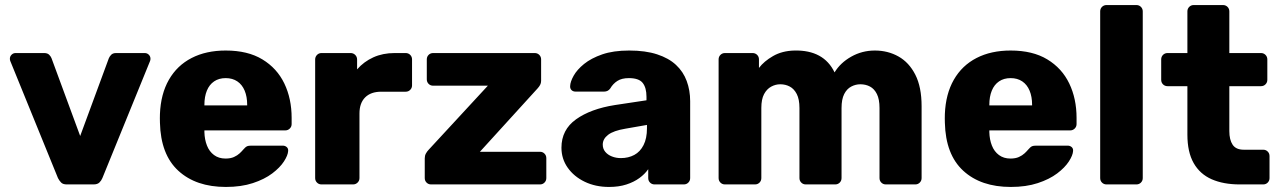

<svg xmlns="http://www.w3.org/2000/svg" viewBox="-20 -730 5069 760"><path d="M244.4 0Q229 0 221.8 -7.6Q214.5 -15.2 209.5 -25L20.5 -489Q19.1 -493.1 19.1 -497.5Q19.1 -506.8 25.8 -513.4Q32.4 -520 41.6 -520H155.1Q168.2 -520 175 -512.9Q181.7 -505.9 184 -499.4L297.4 -191.7L410.8 -499.4Q413.4 -505.9 419.9 -512.9Q426.5 -520 439.6 -520H553.1Q562.4 -520 569 -513.4Q575.6 -506.8 575.6 -497.5Q575.6 -493.1 574.2 -489L385.2 -25Q381.2 -15.2 373.5 -7.6Q365.7 0 350.4 0Z M874 10Q755.7 10 685.9 -54.1Q616.1 -118.2 613.1 -244.4Q612.8 -251.2 612.8 -261.9Q612.8 -272.5 613.1 -278.8Q616.3 -358 648.6 -414.4Q680.9 -470.8 738.4 -500.4Q795.9 -530 873.4 -530Q960.9 -530 1018.6 -494.9Q1076.4 -459.9 1105.4 -399.7Q1134.4 -339.5 1134.4 -263.3V-238.9Q1134.4 -228.3 1126.9 -221Q1119.5 -213.8 1108.9 -213.8H789.1Q789.1 -213.1 789.1 -211Q789.1 -208.9 789.1 -206.9Q789.9 -177.5 799.2 -153.9Q808.5 -130.2 827.2 -116.3Q846 -102.4 872.7 -102.4Q892.6 -102.4 906.1 -108.5Q919.6 -114.6 928.8 -123.2Q938 -131.9 943 -138Q952 -148.5 957.6 -151Q963.3 -153.5 974.9 -153.5H1099Q1108.6 -153.5 1115.1 -147.7Q1121.6 -141.9 1120.6 -132.2Q1119.6 -115.1 1103.9 -90.9Q1088.1 -66.6 1057.6 -43.5Q1027 -20.4 980.9 -5.2Q934.7 10 874 10ZM789.1 -312.9H958.4V-315Q958.4 -347.5 948.4 -371.3Q938.5 -395 919.4 -407.9Q900.2 -420.8 873.4 -420.8Q846.5 -420.8 827.6 -407.9Q808.6 -395 798.9 -371.3Q789.1 -347.5 789.1 -315Z M1252.6 0Q1242 0 1234.8 -7.2Q1227.5 -14.5 1227.5 -25.1V-494.5Q1227.5 -505.1 1234.8 -512.6Q1242 -520 1252.6 -520H1368Q1378.6 -520 1386.1 -512.6Q1393.5 -505.1 1393.5 -494.5V-455.4Q1420.2 -486 1457.7 -503Q1495.1 -520 1542 -520H1585.9Q1596.5 -520 1603.7 -512.8Q1611 -505.5 1611 -494.9V-392.1Q1611 -381.5 1603.7 -374.3Q1596.5 -367 1585.9 -367H1489.1Q1447.9 -367 1425.4 -344.5Q1402.9 -322 1402.9 -280.8V-25.1Q1402.9 -14.5 1395.4 -7.2Q1388 0 1377.4 0Z M1686.4 0Q1675.8 0 1668.5 -7.2Q1661.3 -14.5 1661.3 -25.1V-103.4Q1661.3 -113.9 1665.8 -122.2Q1670.3 -130.5 1676.5 -136.9L1911.1 -390.8H1694.5Q1683.9 -390.8 1676.6 -398Q1669.4 -405.3 1669.4 -415.9V-494.9Q1669.4 -505.5 1676.6 -512.8Q1683.9 -520 1694.5 -520H2096.7Q2107.4 -520 2114.6 -512.8Q2121.9 -505.5 2121.9 -494.9V-409.8Q2121.9 -401.1 2118 -393.9Q2114.1 -386.8 2107.9 -380L1879.6 -129.2H2117.4Q2128 -129.2 2135.2 -122Q2142.5 -114.7 2142.5 -104.1V-25.1Q2142.5 -14.5 2135.2 -7.2Q2128 0 2117.4 0Z M2390.8 10Q2337.1 10 2294.4 -10.6Q2251.8 -31.2 2227.1 -66.3Q2202.4 -101.4 2202.4 -145.2Q2202.4 -216.4 2260.2 -257.7Q2318 -299 2413.5 -314.1L2539 -333V-346.8Q2539 -382.9 2524 -401.8Q2509 -420.8 2469.2 -420.8Q2441 -420.8 2423.7 -409.6Q2406.4 -398.5 2395.6 -379.9Q2386.9 -367.4 2371 -367.4H2258.8Q2248 -367.4 2242.1 -373.6Q2236.1 -379.8 2236.8 -389.4Q2237.4 -406.5 2250.7 -430.3Q2264 -454.1 2291.9 -476.8Q2319.9 -499.5 2363.9 -514.8Q2408 -530 2470.5 -530Q2535.1 -530 2581.1 -514.9Q2627.1 -499.9 2655.8 -473.1Q2684.5 -446.4 2698.2 -409.4Q2711.9 -372.5 2711.9 -329.4V-25.1Q2711.9 -14.5 2704.6 -7.2Q2697.4 0 2686.7 0H2571Q2560.4 0 2553.1 -7.2Q2545.9 -14.5 2545.9 -25.1V-60.3Q2532.6 -41 2510.9 -25.2Q2489.3 -9.4 2459.4 0.3Q2429.6 10 2390.8 10ZM2437.6 -104.2Q2467.4 -104.2 2490.7 -116.7Q2514 -129.2 2527.4 -155.7Q2540.9 -182.2 2540.9 -222.1V-235.5L2455.6 -220.6Q2408.6 -212.8 2387.2 -196.4Q2365.9 -180 2365.9 -157.7Q2365.9 -141 2375.8 -129.1Q2385.7 -117.1 2402.1 -110.7Q2418.5 -104.2 2437.6 -104.2Z M2849.6 0Q2839 0 2831.8 -7.2Q2824.5 -14.5 2824.5 -25.1V-494.9Q2824.5 -505.5 2831.8 -512.8Q2839 -520 2849.6 -520H2959.1Q2969.7 -520 2977 -512.8Q2984.2 -505.5 2984.2 -494.9V-461.1Q3004.2 -487.5 3040 -508.1Q3075.7 -528.8 3124.7 -530Q3240.5 -532.5 3283.5 -443.5Q3306.5 -481.5 3349.4 -505.7Q3392.4 -530 3442.9 -530Q3494.6 -530 3536.5 -506.4Q3578.4 -482.9 3603.2 -434.2Q3628 -385.6 3628 -309.3V-25.1Q3628 -14.5 3620.7 -7.2Q3613.5 0 3602.9 0H3486.5Q3475.9 0 3468.6 -7.2Q3461.4 -14.5 3461.4 -25.1V-302.4Q3461.4 -337.1 3451.1 -357.7Q3440.9 -378.3 3423.9 -387.3Q3407 -396.4 3385.4 -396.4Q3366.6 -396.4 3349.4 -387.3Q3332.1 -378.3 3321.6 -357.7Q3311.1 -337.1 3311.1 -302.4V-25.1Q3311.1 -14.5 3303.9 -7.2Q3296.6 0 3286 0H3169.6Q3159 0 3151.8 -7.2Q3144.5 -14.5 3144.5 -25.1V-302.4Q3144.5 -337.1 3133.9 -357.7Q3123.3 -378.3 3106.3 -387.3Q3089.4 -396.4 3068.5 -396.4Q3049.7 -396.4 3032.5 -387Q3015.2 -377.6 3004.4 -357.4Q2993.6 -337.1 2993.6 -302.8V-25.1Q2993.6 -14.5 2986.4 -7.2Q2979.1 0 2968.5 0Z M3981 10Q3862.7 10 3792.9 -54.1Q3723.1 -118.2 3720.1 -244.4Q3719.8 -251.2 3719.8 -261.9Q3719.8 -272.5 3720.1 -278.8Q3723.3 -358 3755.6 -414.4Q3787.9 -470.8 3845.4 -500.4Q3902.9 -530 3980.4 -530Q4067.9 -530 4125.6 -494.9Q4183.4 -459.9 4212.4 -399.7Q4241.4 -339.5 4241.4 -263.3V-238.9Q4241.4 -228.3 4233.9 -221Q4226.5 -213.8 4215.9 -213.8H3896.1Q3896.1 -213.1 3896.1 -211Q3896.1 -208.9 3896.1 -206.9Q3896.9 -177.5 3906.2 -153.9Q3915.5 -130.2 3934.2 -116.3Q3953 -102.4 3979.7 -102.4Q3999.6 -102.4 4013.1 -108.5Q4026.6 -114.6 4035.8 -123.2Q4045 -131.9 4050 -138Q4059 -148.5 4064.6 -151Q4070.3 -153.5 4081.9 -153.5H4206Q4215.6 -153.5 4222.1 -147.7Q4228.6 -141.9 4227.6 -132.2Q4226.6 -115.1 4210.9 -90.9Q4195.1 -66.6 4164.6 -43.5Q4134 -20.4 4087.9 -5.2Q4041.7 10 3981 10ZM3896.1 -312.9H4065.4V-315Q4065.4 -347.5 4055.4 -371.3Q4045.5 -395 4026.4 -407.9Q4007.2 -420.8 3980.4 -420.8Q3953.5 -420.8 3934.6 -407.9Q3915.6 -395 3905.9 -371.3Q3896.1 -347.5 3896.1 -315Z M4360 0Q4349.4 0 4342.1 -7.2Q4334.9 -14.5 4334.9 -25.1V-684.9Q4334.9 -695.5 4342.1 -702.8Q4349.4 -710 4360 -710H4478.2Q4488.9 -710 4496.1 -702.8Q4503.4 -695.5 4503.4 -684.9V-25.1Q4503.4 -14.5 4496.1 -7.2Q4488.9 0 4478.2 0Z M4887.4 0Q4822.9 0 4776.3 -20.4Q4729.7 -40.9 4704.9 -84.5Q4680.1 -128.1 4680.1 -197V-388.9H4601.5Q4590.9 -388.9 4583.6 -396.1Q4576.4 -403.4 4576.4 -414V-494.9Q4576.4 -505.5 4583.6 -512.8Q4590.9 -520 4601.5 -520H4680.1V-684.9Q4680.1 -695.5 4687.4 -702.8Q4694.6 -710 4705.2 -710H4821Q4831.6 -710 4838.9 -702.8Q4846.1 -695.5 4846.1 -684.9V-520H4971.4Q4982 -520 4989.2 -512.8Q4996.5 -505.5 4996.5 -494.9V-414Q4996.5 -403.4 4989.2 -396.1Q4982 -388.9 4971.4 -388.9H4846.1V-211Q4846.1 -176.7 4859.2 -157.1Q4872.4 -137.4 4903 -137.4H4980.1Q4990.7 -137.4 4998 -130.1Q5005.2 -122.9 5005.2 -112.2V-25.1Q5005.2 -14.5 4998 -7.2Q4990.7 0 4980.1 0Z"/></svg>

Font: Rubik Light
Style: Regular
Weight: 300
Designer: Hubert and Fischer
Foundry: Hubert and Fischer
Version: Version 2.300;gftools[0.9.30]